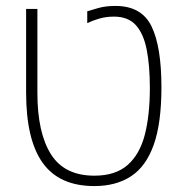

<svg xmlns="http://www.w3.org/2000/svg" viewBox="-20 -616 616 647"><path d="M298 11Q180 11 124 -67Q68 -145 68 -304V-586H106V-303Q106 -169 151.5 -96.5Q197 -24 298 -24Q369 -24 410 -60Q451 -96 468 -162Q485 -228 485 -320Q485 -394 474.5 -448Q464 -502 438 -531Q412 -560 364 -560Q337 -560 313.5 -553Q290 -546 274 -538V-578Q287 -582 311.5 -589Q336 -596 369 -596Q457 -596 490.5 -527.5Q524 -459 524 -322Q524 -201 498 -128Q472 -55 421.5 -22Q371 11 298 11Z"/></svg>

Font: Noto Sans Hebrew SemiCondensed ExtraLight
Style: Regular
Weight: 200
Width: 4
Designer: Monotype Design Team
Foundry: Monotype Imaging Inc.
Version: Version 2.004; ttfautohint (v1.8.4.7-5d5b)